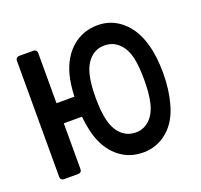

<svg xmlns="http://www.w3.org/2000/svg" viewBox="-98 -627 781 745"><g transform="rotate(-20 293.0 -254.5)"><path d="M464 -161Q473 -199 473 -255Q473 -311 465 -348Q455 -389 431 -411.5Q407 -434 372 -434Q339 -434 315 -411.5Q291 -389 281 -348Q272 -313 272 -255Q272 -197 281 -161Q291 -120 315 -97.5Q339 -75 374 -75Q406 -75 430 -97.5Q454 -120 464 -161ZM196 -287Q198 -338 208 -376Q226 -442 270 -479.5Q314 -517 375 -517Q432 -517 475 -479.5Q518 -442 536 -377Q551 -326 551 -257Q551 -187 536 -134Q519 -67 475.5 -29.5Q432 8 374 8Q314 8 270.5 -29.5Q227 -67 209 -134Q201 -166 197 -204H122V-15Q122 -8 118 -4Q114 0 108 0H48Q42 0 38 -4Q34 -8 34 -15V-494Q34 -501 38 -505Q42 -509 48 -509H108Q114 -509 118 -505Q122 -501 122 -494V-287Z"/></g></svg>

Font: Barlow_Medium_SS
Style: Regular
Weight: 500
Designer: Jeremy Tribby
Foundry: Jeremy Tribby
Version: Version 1.101 August 23, 2024